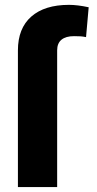

<svg xmlns="http://www.w3.org/2000/svg" viewBox="-20 -759 394 779"><path d="M52.7 0V-554.7Q52.7 -644 106.9 -691.7Q161.1 -739.3 259.8 -739.3Q294.4 -739.3 339.8 -729.5L329.1 -608.4Q317.4 -610.8 307.1 -611.6Q296.9 -612.3 280.3 -612.3Q247.1 -612.3 229.5 -597.9Q211.9 -583.5 211.9 -554.7V0Z"/></svg>

Font: Pretendard Std ExtraBold
Style: Regular
Weight: 800
Designer: Base glyphs from Inter by Rasmus Andersson; Hangeul glyphs from Noto Sans CJK(Source Han Sans) by Jang Soo-young and Kan
Foundry: Kil Hyung-jin
Version: Version 1.309